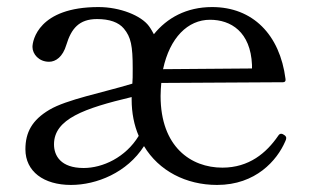

<svg xmlns="http://www.w3.org/2000/svg" viewBox="-20 -510 885 544"><path d="M786 -127C783 -129 780 -131 777 -131C774 -131 771 -130 768 -125C735 -77 686 -35 610 -35C521 -35 435 -94 435 -238C435 -251 436 -263 437 -275L782 -277C787 -277 790 -280 789 -286C773 -412 696 -490 581 -490C508 -490 453 -459 416 -413C412 -420 408 -428 402 -436C380 -466 320 -490 259 -490C89 -490 72 -395 72 -377C72 -357 90 -335 119 -335C138 -335 158 -349 168 -383C182 -429 204 -456 255 -456C290 -456 316 -447 331 -429C351 -405 356 -380 356 -317C356 -296 356 -282 355 -273C269 -247 169 -228 120 -199C71 -170 52 -135 52 -87C52 -24 104 14 181 14C254 14 340 -21 388 -96C430 -26 507 14 595 14C705 14 765 -56 788 -109C790 -113 791 -116 791 -119C791 -122 789 -125 786 -127ZM575 -454C634 -454 690 -420 694 -326V-316L442 -314C461 -403 512 -454 575 -454ZM217 -34C152 -34 133 -69 133 -101C133 -173 219 -203 353 -235V-228C353 -190 360 -155 373 -125C336 -64 271 -34 217 -34Z"/></svg>

Font: Shippori Mincho OTF
Style: Regular
Weight: 400
Designer: FONTDASU
Foundry: FONTDASU / Google Inc. / but / Adobe
Version: Version 3.300;hotconv 1.0.109;makeotfexe 2.5.65596